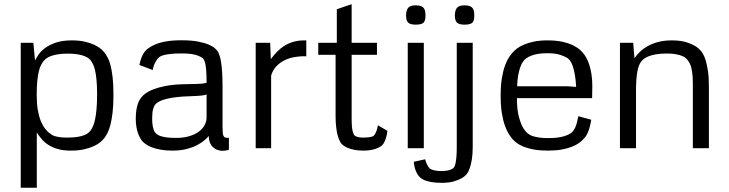

<svg xmlns="http://www.w3.org/2000/svg" viewBox="-20 -694 3412 899"><path d="M295.4 -49.8Q323.7 -49.8 343 -53Q362.3 -56.2 375.2 -61.5Q388.2 -66.9 395.5 -73.5Q402.8 -80.1 407.2 -86.9Q411.1 -93.3 416 -104.2Q420.9 -115.2 425 -134.3Q429.2 -153.3 431.9 -182.1Q434.6 -210.9 434.6 -252.4Q434.6 -293 431.9 -320.1Q429.2 -347.2 425 -364.5Q420.9 -381.8 416.3 -391.6Q411.6 -401.4 407.7 -407.2Q403.8 -413.1 396.7 -419.2Q389.6 -425.3 377 -430.7Q364.3 -436 345 -439.5Q325.7 -442.9 297.4 -442.9Q268.1 -442.9 248 -439.2Q228 -435.5 214.8 -430.2Q201.7 -424.8 194.1 -418.2Q186.5 -411.6 182.1 -405.3Q177.2 -398.9 171.9 -388.9Q166.5 -378.9 162.1 -361.6Q157.7 -344.2 154.8 -317.1Q151.9 -290 151.9 -249Q151.9 -209 157 -179.2Q162.1 -149.4 170.9 -127.7Q179.7 -106 191.2 -91.3Q202.6 -76.7 215.8 -67.9Q218.3 -65.9 222.4 -63Q226.6 -60.1 235.1 -57.1Q243.7 -54.2 258.1 -52Q272.5 -49.8 295.4 -49.8ZM144 -410.6Q149.9 -422.4 160.6 -438.5Q171.4 -454.6 191.2 -469.2Q210.9 -483.9 241.5 -494.4Q272 -504.9 316.4 -504.9Q351.6 -504.9 377.7 -498.8Q403.8 -492.7 422.6 -483.6Q441.4 -474.6 453.1 -464.4Q464.8 -454.1 471.2 -445.3Q477.5 -436.5 484.6 -423.3Q491.7 -410.2 497.6 -387.9Q503.4 -365.7 507.3 -332.3Q511.2 -298.8 511.2 -250Q511.2 -200.7 507.1 -166.5Q502.9 -132.3 496.8 -108.9Q490.7 -85.4 483.2 -71.3Q475.6 -57.1 469.2 -48.3Q462.4 -39.6 450.4 -29.1Q438.5 -18.6 419.4 -9.8Q400.4 -1 373.8 5.1Q347.2 11.2 311.5 11.2Q274.9 11.2 249.3 3.4Q223.6 -4.4 205.3 -16.4Q187 -28.3 174.6 -43.5Q162.1 -58.6 152.3 -73.2V185.1H77.1V-493.7H136.2Z M695.3 -366.2 632.8 -389.6Q637.2 -412.1 643.6 -427.5Q649.9 -442.9 658.7 -453.4Q667.5 -463.9 678.7 -470.9Q689.9 -478 703.6 -484.4Q723.6 -493.7 754.2 -499.5Q784.7 -505.4 830.6 -505.4Q875.5 -505.4 906.5 -499.5Q937.5 -493.7 957.3 -485.1Q977.1 -476.6 987.3 -467Q997.6 -457.5 1001.5 -450.2Q1004.9 -443.4 1008.5 -432.4Q1012.2 -421.4 1015.1 -403.1Q1018.1 -384.8 1020 -356.9Q1022 -329.1 1022 -288.6V-103Q1022 -84 1022.9 -73Q1023.9 -62 1026.9 -56.6Q1029.8 -51.3 1035.6 -49.8Q1041.5 -48.3 1051.8 -48.3V7.3Q1042 10.3 1034.2 11.2Q1026.4 12.2 1017.6 12.2Q998.5 9.8 986.6 2.2Q974.6 -5.4 968.3 -15.4Q961.9 -25.4 959.7 -36.6Q957.5 -47.9 957.5 -57.6Q951.2 -49.3 937.7 -37.6Q924.3 -25.9 903.6 -14.9Q882.8 -3.9 853.8 3.7Q824.7 11.2 787.1 11.2Q754.9 11.2 730.5 6.6Q706.1 2 688.7 -5.1Q671.4 -12.2 660.4 -20.5Q649.4 -28.8 644 -35.6Q640.1 -40.5 635.3 -49.3Q630.4 -58.1 626 -70.8Q621.6 -83.5 618.7 -100.1Q615.7 -116.7 615.7 -137.7Q615.7 -162.6 618.7 -179.7Q621.6 -196.8 625.7 -208.7Q629.9 -220.7 634.8 -228Q639.6 -235.4 643.6 -240.2Q649.9 -248 662.8 -257.6Q675.8 -267.1 697.8 -275.6Q719.7 -284.2 751.7 -290.8Q783.7 -297.4 828.1 -299.3Q850.1 -300.3 866.9 -300.3Q883.8 -300.3 897.7 -300.8Q911.6 -301.3 923.6 -302.2Q935.5 -303.2 947.3 -306.2Q947.3 -343.3 945.3 -366Q943.4 -388.7 939.9 -401.1Q936.5 -413.6 932.1 -418.5Q927.7 -423.3 922.9 -425.8Q919.9 -427.2 914.3 -430.2Q908.7 -433.1 898.4 -436.3Q888.2 -439.5 871.8 -441.7Q855.5 -443.8 831.5 -443.8Q798.3 -443.8 778.3 -441.4Q758.3 -439 747.1 -436Q734.4 -432.6 729 -428.7Q721.7 -424.3 715.3 -415.5Q710 -408.2 704.1 -396.2Q698.2 -384.3 695.3 -366.2ZM947.3 -144V-251.5Q938.5 -248.5 929 -247.3Q919.4 -246.1 906.7 -245.1Q894 -244.1 876.2 -243.7Q858.4 -243.2 833.5 -241.7Q801.3 -239.3 779.1 -235.1Q756.8 -231 742.2 -225.8Q727.5 -220.7 719.2 -215.1Q710.9 -209.5 706.5 -204.1Q700.7 -197.3 696.5 -181.4Q692.4 -165.5 692.4 -139.2Q692.4 -114.7 696 -99.1Q699.7 -83.5 703.6 -77.6Q706.5 -72.8 711.9 -67.6Q717.3 -62.5 728.3 -58.1Q739.3 -53.7 757.6 -51Q775.9 -48.3 805.2 -48.3Q839.4 -48.3 865.7 -56.2Q892.1 -64 910.2 -77.1Q928.2 -90.3 937.7 -107.7Q947.3 -125 947.3 -144Z M1248 -417Q1261.7 -435.5 1277.3 -451.7Q1293 -467.8 1311.5 -479.5Q1330.1 -491.2 1353 -498Q1376 -504.9 1404.8 -504.9H1414.1V-430.2H1410.6Q1409.2 -430.2 1407.2 -430.4Q1405.3 -430.7 1403.3 -430.7Q1382.8 -430.7 1359.4 -426.8Q1335.9 -422.9 1314.5 -412.8Q1293 -402.8 1275.6 -385.3Q1258.3 -367.7 1249.5 -340.8V0H1177.2V-398.9V-493.7H1245.1Z M1626.5 -674.3V-493.7H1745.1V-437.5H1626.5V-140.1Q1626.5 -116.2 1627.9 -101.1Q1629.4 -85.9 1631.8 -77.6Q1634.3 -67.9 1637.7 -63Q1640.1 -59.1 1645.5 -56.2Q1650.4 -53.7 1658.4 -51.8Q1666.5 -49.8 1680.2 -49.8Q1694.3 -49.8 1703.6 -50.8Q1712.9 -51.8 1718.3 -53.2Q1724.1 -54.7 1727.5 -56.6Q1731.4 -59.1 1735.4 -65.4Q1738.8 -70.8 1742.7 -80.6Q1746.6 -90.3 1749.5 -107.4L1793.9 -81.5Q1791.5 -60.5 1787.1 -47.6Q1782.7 -34.7 1778.8 -26.9Q1773.9 -18.1 1768.6 -13.2Q1760.7 -6.3 1748.5 -1Q1737.8 3.9 1721.4 7.6Q1705.1 11.2 1680.7 11.2Q1656.2 11.2 1637.9 7.3Q1619.6 3.4 1606.7 -2.2Q1593.8 -7.8 1586.2 -14.2Q1578.6 -20.5 1575.7 -24.9Q1572.8 -29.8 1568.6 -38.6Q1564.5 -47.4 1560.5 -62.3Q1556.6 -77.1 1554 -99.1Q1551.3 -121.1 1551.3 -152.3V-437.5H1470.2V-493.7H1557.1V-650.9Z M1889.2 0V-493.7H1964.4V0ZM1926.3 -668.9Q1940.9 -668.9 1950 -665.8Q1959 -662.6 1963.9 -656.5Q1968.8 -650.4 1970.5 -641.4Q1972.2 -632.3 1972.2 -620.6Q1972.2 -597.2 1963.1 -587.9Q1954.1 -578.6 1926.3 -578.6Q1901.4 -578.6 1891.4 -587.9Q1881.3 -597.2 1881.3 -620.6Q1881.3 -644.5 1890.6 -656.7Q1899.9 -668.9 1926.3 -668.9Z M2154.8 -668.9Q2169.4 -668.9 2178.5 -665.8Q2187.5 -662.6 2192.4 -656.5Q2197.3 -650.4 2199 -641.4Q2200.7 -632.3 2200.7 -620.6Q2200.7 -597.2 2191.7 -587.9Q2182.6 -578.6 2154.8 -578.6Q2129.9 -578.6 2119.9 -587.9Q2109.9 -597.2 2109.9 -620.6Q2109.9 -644.5 2119.1 -656.7Q2128.4 -668.9 2154.8 -668.9ZM2118.7 -5.9Q2118.7 24.4 2116.9 42.7Q2115.2 61 2112.8 70.8Q2110.4 82.5 2107.4 86.9Q2104.5 92.8 2096.7 97.2Q2089.8 101.1 2077.9 104Q2065.9 106.9 2046.4 106.9Q2032.2 106.9 2022 105.2Q2011.7 103.5 2004.9 101.1Q1997.1 98.6 1992.2 95.2Q1988.8 91.8 1984.9 85.9Q1981.4 80.6 1977.8 72.5Q1974.1 64.5 1970.7 51.8L1917.5 63.5Q1918.9 84.5 1924.1 98.6Q1929.2 112.8 1934.6 121.6Q1940.9 131.8 1948.7 138.2Q1956.1 145 1969.2 150.4Q1980.5 154.8 1999.8 158.4Q2019 162.1 2048.3 162.1Q2081.1 162.1 2103.3 155.8Q2125.5 149.4 2139.6 141.6Q2155.8 132.8 2166 120.6Q2173.8 110.4 2179.7 92.8Q2185.1 77.6 2189.2 53.5Q2193.4 29.3 2193.4 -5.9V-493.7H2118.7Z M2564 -290H2639.2L2677.7 -287.1Q2675.8 -321.8 2671.4 -345.7Q2667 -369.6 2661.4 -385.3Q2655.8 -400.9 2649.7 -409.2Q2643.6 -417.5 2638.2 -421.4Q2627.4 -428.7 2604.5 -436.8Q2581.5 -444.8 2542 -444.8Q2517.1 -444.8 2499 -441.7Q2481 -438.5 2468.3 -433.6Q2455.6 -428.7 2447.5 -423.3Q2439.5 -418 2435.1 -413.1Q2430.7 -408.2 2425.3 -399.7Q2419.9 -391.1 2415 -376.5Q2410.2 -361.8 2406.2 -340.8Q2402.3 -319.8 2401.4 -290ZM2748.5 -133.3Q2744.6 -109.9 2739.7 -94Q2734.9 -78.1 2730 -68.1Q2725.1 -58.1 2720.5 -52.7Q2715.8 -47.4 2712.9 -43.9Q2705.1 -34.7 2691.7 -24.9Q2678.2 -15.1 2658.2 -7.1Q2638.2 1 2610.4 6.1Q2582.5 11.2 2545.9 11.2Q2507.8 11.2 2479.7 6.1Q2451.7 1 2431.9 -7.1Q2412.1 -15.1 2399.4 -24.9Q2386.7 -34.7 2378.9 -43.5Q2371.6 -52.2 2362.1 -67.1Q2352.5 -82 2344 -106Q2335.4 -129.9 2329.8 -164.3Q2324.2 -198.7 2324.2 -246.6Q2324.2 -294.9 2330.1 -329.1Q2335.9 -363.3 2344.5 -386.7Q2353 -410.2 2362.5 -424.6Q2372.1 -439 2379.9 -447.8Q2387.2 -456.5 2400.4 -466.6Q2413.6 -476.6 2433.3 -485.1Q2453.1 -493.7 2480.5 -499.3Q2507.8 -504.9 2543.9 -504.9Q2584.5 -504.9 2613.8 -498.3Q2643.1 -491.7 2663.3 -481.7Q2683.6 -471.7 2696 -460.2Q2708.5 -448.7 2715.8 -438.5Q2721.2 -431.2 2727.5 -419.2Q2733.9 -407.2 2739.7 -389.2Q2745.6 -371.1 2749.5 -346.2Q2753.4 -321.3 2753.4 -288.6Q2753.4 -286.1 2753.2 -278.6Q2752.9 -271 2752.9 -262.5Q2752.9 -253.9 2752.7 -245.8Q2752.4 -237.8 2752.4 -234.4H2400.4Q2400.4 -180.2 2409.7 -146.5Q2418.9 -112.8 2430.2 -94.2Q2443.4 -72.3 2460.4 -63Q2467.3 -58.6 2479.5 -55.2Q2489.7 -52.2 2506.3 -49.8Q2522.9 -47.4 2547.9 -47.4Q2572.3 -47.4 2590.1 -49.8Q2607.9 -52.2 2620.1 -55.9Q2632.3 -59.6 2639.9 -63.2Q2647.5 -66.9 2651.9 -69.8Q2665 -78.6 2673.3 -96.9Q2681.6 -115.2 2688 -149.9Z M3270.5 -443.4Q3278.3 -431.2 3284.7 -410.2Q3290 -392.1 3294.7 -362.1Q3299.3 -332 3299.3 -286.6V0H3224.1V-301.3Q3224.1 -330.6 3221.7 -349.4Q3219.2 -368.2 3216.1 -379.9Q3212.9 -391.6 3209.2 -397.7Q3205.6 -403.8 3203.6 -407.2Q3199.7 -413.1 3193.4 -419.7Q3187 -426.3 3175.3 -431.4Q3163.6 -436.5 3146 -439.9Q3128.4 -443.4 3102.1 -443.4Q3071.3 -443.4 3050 -439.5Q3028.8 -435.5 3014.4 -429.4Q3000 -423.3 2991.9 -416Q2983.9 -408.7 2979.5 -401.9Q2975.1 -395 2971.2 -385Q2967.3 -375 2964.4 -359.1Q2961.4 -343.3 2959.7 -320.8Q2958 -298.3 2958 -266.1V0H2882.8V-493.7H2944.8L2950.7 -421.4Q2959.5 -434.1 2973.6 -448.7Q2987.8 -463.4 3008.8 -475.8Q3029.8 -488.3 3058.6 -496.6Q3087.4 -504.9 3126 -504.9Q3169.4 -504.9 3197.5 -495.1Q3225.6 -485.4 3241.7 -474.1Q3260.7 -460.4 3270.5 -443.4Z"/></svg>

Font: Metrophobic
Style: Regular
Weight: 400
Designer: vernon adams
Foundry: vernon adams
Version: Version 1.000